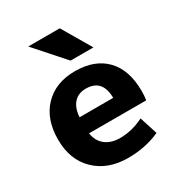

<svg xmlns="http://www.w3.org/2000/svg" viewBox="-183 -887 945 1018"><g transform="rotate(-30 290.0 -378.5)"><path d="M298 -590 141 -767H334L438 -590ZM189 -306H395Q394 -421 293 -421Q247 -421 220 -391.5Q193 -362 189 -306ZM190 -207Q197 -158 231.5 -130.5Q266 -103 321 -103Q395 -103 466 -139L501 -30Q412 10 306 10Q182 10 106.5 -63Q31 -136 31 -260Q31 -385 101 -457.5Q171 -530 289 -530Q410 -530 477 -460.5Q544 -391 544 -262Q544 -231 540 -207Z"/></g></svg>

Font: Mplus 1p ExtraBold
Style: Regular
Weight: 800
Version: Version 1.061